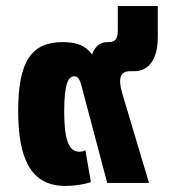

<svg xmlns="http://www.w3.org/2000/svg" viewBox="-20 -604 565 634"><path d="M196 10C224 10 260 5 280 -3L262 -108C256 -104 248 -103 242 -103C205 -103 192 -148 192 -236C192 -332 207 -352 225 -352C237 -352 243 -343 249 -321L334 0H472L383 -298C369 -348 378 -369 411 -369H424C472 -369 501 -410 501 -480V-584H369V-504C369 -478 362 -465 339 -465H334C309 -465 291 -447 284 -424C264 -453 233 -465 188 -465C84 -465 40 -402 40 -238C40 -81 81 10 196 10Z"/></svg>

Font: Noto Sans Thai SemCond ExtBd
Style: Regular
Weight: 800
Width: 4
Designer: Monotype Design Team
Foundry: Monotype Imaging Inc.
Version: Version 2.002